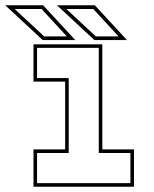

<svg xmlns="http://www.w3.org/2000/svg" viewBox="-70 -708 585 728"><path d="M57 0V-141.5H177V-398.5H57V-540H318V-141.5H438V0ZM70.5 -13.5H424.5V-128H304.5V-526.5H70.5V-412H190.5V-128H70.5ZM411.5 -556H288L146 -688H289.5ZM379.5 -570 283.5 -674H181.5L293.5 -570ZM215.5 -556H92L-50 -688H93.5ZM183.5 -570 87.5 -674H-14.5L97.5 -570Z"/></svg>

Font: Tourney Thin
Style: Regular
Weight: 100
Designer: Tyler Finck
Foundry: Etcetera Type Co
Version: Version 1.015